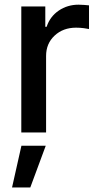

<svg xmlns="http://www.w3.org/2000/svg" viewBox="-20 -574 427 832"><path d="M72.3 0V-545.9H176.3V-458H182.1Q196.8 -502.4 234.6 -528.1Q272.5 -553.7 320.3 -553.7Q330.6 -553.7 344 -552.7Q357.4 -551.8 365.7 -550.8V-448.2Q359.9 -449.7 343.3 -451.9Q326.7 -454.1 309.6 -454.1Q253.4 -454.1 216.6 -419.7Q179.7 -385.3 179.7 -331.5V0ZM32.2 238.3 72.8 57.6H178.2L111.3 238.3Z"/></svg>

Font: Inter Medium
Style: Regular
Weight: 500
Designer: Rasmus Andersson
Foundry: rsms
Version: Version 4.001;git-9221beed3